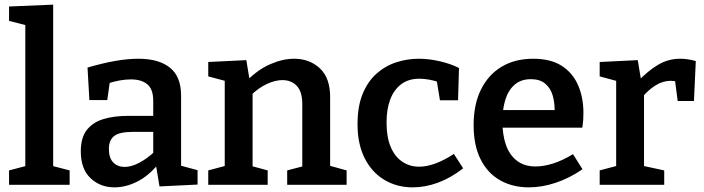

<svg xmlns="http://www.w3.org/2000/svg" viewBox="-20 -796 3032 827"><path d="M209 -72 199 -83 280 -62V0H19V-62L99 -83L89 -72V-696L98 -686L19 -706V-768L209 -776Z M760 -63 742 -87 831 -63V-1L667 7L651 -89L659 -86Q618 -37 569.5 -13Q521 11 473 11Q412 11 370 -28.5Q328 -68 328 -144Q328 -202 353 -235Q378 -268 423.5 -282.5Q469 -297 534 -297H649L640 -286V-362Q640 -411 615 -432.5Q590 -454 544 -454Q521 -454 495.5 -449.5Q470 -445 440 -435L454 -450L442 -365H365L357 -505Q422 -524 476 -533.5Q530 -543 576 -543Q664 -543 712 -504.5Q760 -466 760 -384ZM449 -155Q449 -115 468 -96Q487 -77 517 -77Q546 -77 580 -95Q614 -113 646 -143L640 -119V-238L649 -228H553Q494 -228 471.5 -210Q449 -192 449 -155Z M877 0V-62L963 -85L948 -67V-464L963 -444L877 -467V-529L1041 -537L1057 -440L1041 -446Q1090 -496 1144 -519.5Q1198 -543 1247 -543Q1314 -543 1358.5 -501Q1403 -459 1402 -374V-67L1390 -85L1473 -62V0H1217V-62L1297 -83L1282 -64V-348Q1282 -401 1258.5 -426Q1235 -451 1196 -451Q1166 -451 1130 -434.5Q1094 -418 1059 -384L1068 -403V-64L1056 -83L1133 -62V0Z M1758 11Q1690 11 1636 -21Q1582 -53 1551 -114Q1520 -175 1520 -261Q1520 -338 1542 -391.5Q1564 -445 1601.5 -478.5Q1639 -512 1686.5 -527.5Q1734 -543 1784 -543Q1829 -543 1877 -531.5Q1925 -520 1957 -503L1953 -364H1875L1861 -450L1871 -441Q1852 -449 1828.5 -453Q1805 -457 1786 -457Q1740 -457 1708.5 -433.5Q1677 -410 1661 -368Q1645 -326 1645 -268Q1645 -206 1662.5 -164Q1680 -122 1712 -100Q1744 -78 1785 -78Q1818 -78 1856 -92Q1894 -106 1935 -133L1975 -71Q1921 -29 1866 -9Q1811 11 1758 11Z M2258 11Q2188 11 2134 -19.5Q2080 -50 2050 -110Q2020 -170 2020 -257Q2020 -346 2051.5 -410Q2083 -474 2140.5 -508.5Q2198 -543 2277 -543Q2352 -543 2399.5 -512.5Q2447 -482 2470 -429Q2493 -376 2493 -309Q2493 -294 2492 -279Q2491 -264 2488 -246H2116V-322H2383L2369 -313Q2370 -353 2360.5 -385Q2351 -417 2328 -436Q2305 -455 2267 -455Q2224 -455 2196.5 -431Q2169 -407 2156.5 -366Q2144 -325 2144 -273Q2144 -216 2159 -172.5Q2174 -129 2206 -104Q2238 -79 2287 -79Q2322 -79 2363 -92Q2404 -105 2448 -132L2489 -67Q2432 -28 2373 -8.5Q2314 11 2258 11Z M2563 0V-62L2646 -84L2634 -65V-465L2648 -444L2563 -467V-529L2727 -537L2743 -441L2727 -445Q2772 -492 2815.5 -517.5Q2859 -543 2910 -543Q2942 -543 2977 -533L2969 -361H2899L2885 -468L2896 -444Q2890 -446 2883 -447Q2876 -448 2869 -448Q2835 -448 2802.5 -427.5Q2770 -407 2744 -374L2754 -407V-65L2739 -84L2841 -62V0Z"/></svg>

Font: Bitter Thin SemiBold
Style: Regular
Weight: 600
Version: Version 2.002